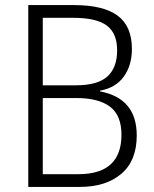

<svg xmlns="http://www.w3.org/2000/svg" viewBox="-20 -734 606 754"><path d="M271 -714Q386 -714 442 -672.5Q498 -631 498 -542Q498 -477 466 -433Q434 -389 373 -378V-375Q517 -348 517 -202Q517 -103 456.5 -51.5Q396 0 294 0H91V-714ZM278 -399Q363 -399 401.5 -433.5Q440 -468 440 -537Q440 -603 399.5 -633.5Q359 -664 268 -664H148V-399ZM148 -349V-50H288Q457 -50 457 -205Q457 -281 412 -315Q367 -349 280 -349Z"/></svg>

Font: Noto Sans Myanmar UI SemiCondensed Light
Style: Regular
Weight: 300
Width: 4
Designer: Monotype Design Team
Foundry: Monotype Imaging Inc.
Version: Version 2.103; ttfautohint (v1.8.4.7-5d5b)